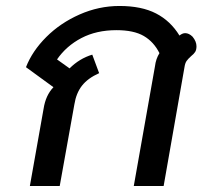

<svg xmlns="http://www.w3.org/2000/svg" viewBox="-20 -623 686 643"><path d="M126 -259Q133 -304 159 -331L67 -398Q88 -452 135 -499Q182 -546 246.5 -574.5Q311 -603 380 -603Q454 -603 502.5 -578Q551 -553 581 -504Q591 -512 600 -512Q613 -512 625 -500Q638 -484 638 -468Q638 -456 633.5 -449Q629 -442 620 -435Q610 -426 605 -419Q600 -412 598 -399L528 0H428L499 -401Q502 -426 514 -445Q495 -483 461.5 -502.5Q428 -522 370 -522Q303 -522 252.5 -495.5Q202 -469 171 -424L213 -394Q246 -427 289 -440L312 -378Q274 -361 254.5 -336Q235 -311 229 -273L180 0H80Z"/></svg>

Font: Niramit Medium
Style: Italic
Weight: 500
Italic angle: -10°
Designer: Katatrad Aksorn Co.,Ltd.
Foundry: Cadson Demak Co.,Ltd.
Version: Version 1.000; ttfautohint (v1.6)